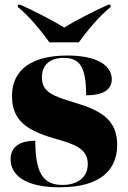

<svg xmlns="http://www.w3.org/2000/svg" viewBox="-20 -786 542 816"><path d="M190 -606H315C347 -651 402 -718 450 -756V-766H440C381 -740 294 -695 253 -669C211 -695 125 -740 66 -766H56V-756C104 -718 158 -651 190 -606ZM233 10C408 10 478 -64 478 -171C478 -279 405 -318 297 -350C204 -378 158 -395 158 -457C158 -509 191 -540 251 -540C321 -540 346 -499 346 -381C422 -381 455 -407 455 -449C455 -502 403 -550 266 -550C125 -550 31 -497 31 -378C31 -276 91 -232 213 -197C295 -174 353 -155 353 -89C353 -34 312 0 245 0C162 0 130 -53 130 -188C72 -188 25 -167 25 -109C25 -44 84 10 233 10Z"/></svg>

Font: Noto Serif Display Black
Style: Regular
Weight: 900
Designer: Monotype Design Team
Foundry: Monotype Imaging Inc.
Version: Version 2.009